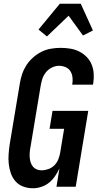

<svg xmlns="http://www.w3.org/2000/svg" viewBox="-20 -999 540 1027"><path d="M156 8Q129 8 104.5 -1Q80 -10 63.5 -28.5Q47 -47 38.5 -71Q30 -95 27 -121Q24 -147 26 -174Q28 -201 32 -228L86 -552Q90 -578 98.5 -603Q107 -628 121.5 -650.5Q136 -673 157 -691.5Q178 -710 202 -722Q226 -734 252.5 -738.5Q279 -743 304 -743Q330 -743 355 -739Q380 -735 402.5 -724Q425 -713 442.5 -695.5Q460 -678 469.5 -655.5Q479 -633 481 -607.5Q483 -582 479 -555L477 -546H366L367 -551Q370 -569 367.5 -587Q365 -605 356 -619Q347 -633 330.5 -640Q314 -647 296 -647Q276 -647 257 -637.5Q238 -628 225 -611.5Q212 -595 206 -575.5Q200 -556 197 -537L143 -212Q140 -198 139 -184Q138 -170 139 -156.5Q140 -143 144 -130.5Q148 -118 156 -108Q164 -98 176 -93Q188 -88 202 -88Q220 -88 238.5 -94.5Q257 -101 271 -115Q285 -129 292 -147Q299 -165 302 -183L323 -310H245L261 -406H452L385 0H282L298 -98Q288 -77 274.5 -57Q261 -37 242.5 -22Q224 -7 201 0.5Q178 8 156 8ZM231 -804 186 -841 300 -979H412L477 -836L424 -809L347 -915Z"/></svg>

Font: Iosevka Custom
Style: Bold Italic
Weight: 700
Italic angle: -9°
Designer: Belleve Invis
Foundry: Belleve Invis
Version: Version 30.3.1; ttfautohint (v1.8.3)